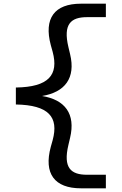

<svg xmlns="http://www.w3.org/2000/svg" viewBox="-20 -821 660 1041"><path d="M66 -254.5C244 -251.5 299.5 -186.5 265.5 -61L255.5 -25.5C216 120 275 200 419 200H554V126.5H452C365 126.5 321 90 351 -35.5L360 -74C391 -204 332 -280.5 208 -300.5C332 -321 391.5 -397.5 360 -527.5L351 -565.5C321 -691 365 -728 452 -728H554V-801H419C275 -801 216.5 -721.5 255.5 -576L265.5 -540C299 -414.5 244 -349 66 -346.5Z"/></svg>

Font: Monaspace Argon
Style: Regular
Weight: 400
Designer: Riley Cran & the Lettermatic Team
Foundry: Lettermatic
Version: Version 1.200 (Monaspace Argon)